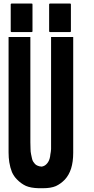

<svg xmlns="http://www.w3.org/2000/svg" viewBox="-20 -1043 520 1059"><path d="M383.8 -838.9Q383.8 -660.2 383.8 -302.7Q383.8 -300.8 383.8 -297.9Q383.8 -293.9 383.8 -286.1Q383.8 -285.2 383.8 -284.2Q383.8 -283.2 383.8 -283.2Q383.8 -280.3 383.8 -275.4Q383.8 -252 383.8 -205.1Q383.8 -203.1 383.8 -200.2Q383.8 -150.4 372.1 -113.3Q360.4 -77.1 337.9 -52.7Q315.4 -29.3 288.1 -16.6Q260.7 -4.9 217.8 -4.9Q215.8 -4.9 212.9 -4.9Q210 -4.9 208 -4.9Q204.1 -4.9 200.2 -4.9Q196.3 -4.9 193.4 -4.9Q150.4 -5.9 123 -17.6Q95.7 -30.3 73.2 -53.7Q56.6 -70.3 45.9 -93.8Q36.1 -118.2 31.2 -148.4Q29.3 -161.1 28.3 -173.8Q27.3 -187.5 27.3 -202.1Q27.3 -202.1 27.3 -203.1Q27.3 -226.6 27.3 -274.4Q27.3 -277.3 27.3 -282.2Q27.3 -283.2 27.3 -285.2Q27.3 -285.2 27.3 -287.1Q27.3 -291 27.3 -298.8Q27.3 -299.8 27.3 -301.8Q27.3 -480.5 27.3 -838.9Q67.4 -838.9 147.5 -838.9Q147.5 -683.6 147.5 -374Q147.5 -357.4 147.5 -325.2Q147.5 -302.7 147.5 -257.8Q147.5 -238.3 148.4 -221.7Q148.4 -206.1 151.4 -192.4Q153.3 -179.7 156.2 -169.9Q158.2 -159.2 163.1 -151.4Q168 -144.5 172.9 -138.7Q178.7 -132.8 185.5 -129.9Q190.4 -127.9 196.3 -126Q203.1 -125 210 -124Q213.9 -125 217.8 -126Q220.7 -127 224.6 -128.9Q230.5 -131.8 236.3 -137.7Q242.2 -143.6 246.1 -150.4Q251 -158.2 253.9 -168.9Q256.8 -178.7 257.8 -191.4Q260.7 -205.1 261.7 -220.7Q261.7 -236.3 261.7 -255.9Q261.7 -279.3 261.7 -327.1Q261.7 -339.8 261.7 -365.2Q261.7 -522.5 261.7 -838.9Q302.7 -838.9 383.8 -838.9ZM39.1 -871.1Q39.1 -919.9 39.1 -1018.6Q39.1 -1021.5 41 -1022.5Q42 -1023.4 43.9 -1023.4Q81.1 -1023.4 154.3 -1023.4Q156.2 -1023.4 158.2 -1022.5Q159.2 -1021.5 159.2 -1018.6Q159.2 -969.7 159.2 -871.1Q159.2 -868.2 158.2 -867.2Q156.2 -866.2 154.3 -866.2Q117.2 -866.2 43.9 -866.2Q42 -866.2 41 -867.2Q39.1 -868.2 39.1 -871.1ZM251 -871.1Q251 -889.6 251 -926.8Q251 -957 251 -1018.6Q251 -1021.5 252.9 -1022.5Q253.9 -1023.4 255.9 -1023.4Q293 -1023.4 366.2 -1023.4Q368.2 -1023.4 370.1 -1022.5Q371.1 -1021.5 371.1 -1018.6Q371.1 -969.7 371.1 -871.1Q371.1 -868.2 370.1 -867.2Q368.2 -866.2 366.2 -866.2Q329.1 -866.2 255.9 -866.2Q253.9 -866.2 252.9 -867.2Q251 -868.2 251 -871.1Z"/></svg>

Font: Typeface
Style: Regular
Weight: 400
Version: Version 1.0